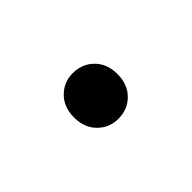

<svg xmlns="http://www.w3.org/2000/svg" viewBox="-26 -194 303 303"><g transform="rotate(45 125.5 -42.5)"><path d="M125 6Q102 6 88 -8Q74 -22 74 -42Q74 -63 88 -77Q102 -91 125 -91Q148 -91 162 -77Q176 -63 176 -42Q176 -22 162 -8Q148 6 125 6Z"/></g></svg>

Font: Gantari
Style: Regular
Weight: 400
Designer: Anugrah Pasau
Foundry: Lafontype
Version: Version 1.000; ttfautohint (v1.8.3)